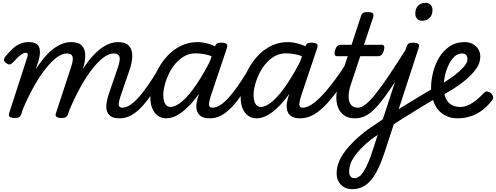

<svg xmlns="http://www.w3.org/2000/svg" viewBox="-20 -815 3488 1350"><path d="M81 15Q65 15 51.5 8Q38 1 44 -18L174 -420Q177 -430 174 -437Q171 -444 161 -444Q152 -444 140 -438Q128 -432 112 -417.5Q96 -403 73 -378Q60 -364 49.5 -362Q39 -360 24 -371Q5 -385 8 -397Q11 -409 19 -419Q42 -447 65.5 -469.5Q89 -492 117.5 -505.5Q146 -519 183 -519Q220 -519 237.5 -505.5Q255 -492 259 -470.5Q263 -449 259 -425Q255 -401 249 -381L231 -327Q260 -373 290.5 -409Q321 -445 352.5 -469.5Q384 -494 416 -506.5Q448 -519 480 -519Q533 -519 556.5 -493.5Q580 -468 579.5 -423Q579 -378 560 -321L458 -11Q453 2 443 8.5Q433 15 410 15Q394 15 380 8Q366 1 373 -18L480 -344Q489 -370 491.5 -391.5Q494 -413 485 -426Q476 -439 448 -439Q416 -439 377.5 -410Q339 -381 298 -328.5Q257 -276 217 -204.5Q177 -133 141 -48L129 -11Q125 2 114.5 8.5Q104 15 81 15ZM821 17Q777 17 756 0.5Q735 -16 730 -41.5Q725 -67 730 -95.5Q735 -124 743 -148L810 -344Q819 -370 821.5 -391.5Q824 -413 815 -426Q806 -439 778 -439Q745 -439 705.5 -409Q666 -379 624.5 -324.5Q583 -270 542.5 -196.5Q502 -123 466 -36H426Q466 -149 511 -238Q556 -327 605.5 -390Q655 -453 706.5 -486Q758 -519 810 -519Q863 -519 886.5 -493Q910 -467 910 -422.5Q910 -378 890 -321L831 -149Q813 -96 815 -77Q817 -58 840 -58Q855 -58 861.5 -46.5Q868 -35 866 -20.5Q864 -6 853 5.5Q842 17 821 17Z M822 17Q808 17 801 5.5Q794 -6 795.5 -20.5Q797 -35 808 -46.5Q819 -58 840 -58Q866 -58 895 -77Q924 -96 954.5 -130Q985 -164 1017 -210Q1049 -256 1082 -310Q1090 -323 1104 -321Q1118 -319 1127 -308.5Q1136 -298 1128 -285Q1085 -210 1046.5 -153Q1008 -96 971.5 -58.5Q935 -21 898.5 -2Q862 17 822 17Z M1149 17Q1115 17 1090 -1Q1065 -19 1051 -52Q1037 -85 1037 -130Q1037 -176 1051 -229Q1065 -282 1093 -333Q1121 -384 1161 -426Q1201 -468 1253.5 -493.5Q1306 -519 1369 -519Q1407 -519 1451 -505.5Q1495 -492 1530 -468L1512 -399Q1463 -425 1425 -432.5Q1387 -440 1355 -440Q1312 -440 1276.5 -420Q1241 -400 1213.5 -367.5Q1186 -335 1167 -295.5Q1148 -256 1138 -217Q1128 -178 1128 -146Q1128 -121 1134 -102Q1140 -83 1151.5 -73Q1163 -63 1178 -63Q1215 -63 1262 -103.5Q1309 -144 1362.5 -223Q1416 -302 1472 -415L1509 -378Q1444 -244 1380.5 -156.5Q1317 -69 1259 -26Q1201 17 1149 17ZM1457 17Q1412 17 1390.5 0.5Q1369 -16 1363.5 -41.5Q1358 -67 1363 -95.5Q1368 -124 1377 -148L1489 -483Q1496 -503 1505.5 -509Q1515 -515 1534 -515Q1565 -515 1573.5 -505.5Q1582 -496 1575 -476L1465 -149Q1448 -97 1449.5 -77.5Q1451 -58 1474 -58Q1488 -58 1495 -46.5Q1502 -35 1500.5 -20.5Q1499 -6 1488.5 5.5Q1478 17 1457 17Z M1457 17Q1443 17 1436 5.5Q1429 -6 1430.5 -20.5Q1432 -35 1443 -46.5Q1454 -58 1475 -58Q1501 -58 1530 -77Q1559 -96 1589.5 -130Q1620 -164 1652 -210Q1684 -256 1717 -310Q1725 -323 1739 -321Q1753 -319 1762 -308.5Q1771 -298 1763 -285Q1720 -210 1681.5 -153Q1643 -96 1606.5 -58.5Q1570 -21 1533.5 -2Q1497 17 1457 17Z M1784 17Q1750 17 1725 -1Q1700 -19 1686 -52Q1672 -85 1672 -130Q1672 -176 1686 -229Q1700 -282 1728 -333Q1756 -384 1796 -426Q1836 -468 1888.5 -493.5Q1941 -519 2004 -519Q2042 -519 2086 -505.5Q2130 -492 2165 -468L2147 -399Q2098 -425 2060 -432.5Q2022 -440 1990 -440Q1947 -440 1911.5 -420Q1876 -400 1848.5 -367.5Q1821 -335 1802 -295.5Q1783 -256 1773 -217Q1763 -178 1763 -146Q1763 -121 1769 -102Q1775 -83 1786.5 -73Q1798 -63 1813 -63Q1850 -63 1897 -103.5Q1944 -144 1997.5 -223Q2051 -302 2107 -415L2144 -378Q2079 -244 2015.5 -156.5Q1952 -69 1894 -26Q1836 17 1784 17ZM2092 17Q2047 17 2025.5 0.5Q2004 -16 1998.5 -41.5Q1993 -67 1998 -95.5Q2003 -124 2012 -148L2124 -483Q2131 -503 2140.5 -509Q2150 -515 2169 -515Q2200 -515 2208.5 -505.5Q2217 -496 2210 -476L2100 -149Q2083 -97 2084.5 -77.5Q2086 -58 2109 -58Q2123 -58 2130 -46.5Q2137 -35 2135.5 -20.5Q2134 -6 2123.5 5.5Q2113 17 2092 17Z M2092 17Q2078 17 2071 5.5Q2064 -6 2065.5 -20.5Q2067 -35 2078 -46.5Q2089 -58 2110 -58Q2134 -58 2166 -77Q2198 -96 2239.5 -138.5Q2281 -181 2333.5 -251.5Q2386 -322 2450 -425Q2459 -439 2473.5 -437Q2488 -435 2496.5 -424Q2505 -413 2497 -400Q2422 -274 2364 -193Q2306 -112 2259 -66Q2212 -20 2171.5 -1.5Q2131 17 2092 17Z M2475 17Q2428 17 2398.5 -4.5Q2369 -26 2356 -61.5Q2343 -97 2345 -141Q2347 -185 2362 -230L2425 -420H2349Q2338 -420 2334 -430Q2330 -440 2335 -460Q2341 -480 2351 -490Q2361 -500 2372 -500H2452L2517 -698Q2523 -718 2532.5 -724Q2542 -730 2562 -730Q2594 -730 2602 -720.5Q2610 -711 2603 -691L2539 -500H2665Q2676 -500 2680.5 -490.5Q2685 -481 2679 -460Q2674 -441 2664 -430.5Q2654 -420 2643 -420H2513L2447 -221Q2433 -179 2431.5 -148Q2430 -117 2437.5 -97Q2445 -77 2460 -67.5Q2475 -58 2494 -58Q2508 -58 2515 -46.5Q2522 -35 2520 -20.5Q2518 -6 2507 5.5Q2496 17 2475 17Z M2479 17Q2465 17 2458 5.5Q2451 -6 2452.5 -20.5Q2454 -35 2465 -46.5Q2476 -58 2497 -58Q2521 -58 2551.5 -82Q2582 -106 2623 -157.5Q2664 -209 2720 -292.5Q2776 -376 2851 -495Q2860 -509 2874.5 -507Q2889 -505 2898 -494Q2907 -483 2899 -470Q2814 -326 2752.5 -231.5Q2691 -137 2645 -82.5Q2599 -28 2559.5 -5.5Q2520 17 2479 17Z M2455 515Q2423 515 2398.5 500.5Q2374 486 2360.5 461Q2347 436 2347 403Q2347 367 2360.5 329.5Q2374 292 2402.5 253.5Q2431 215 2472.5 174.5Q2514 134 2570 93Q2596 76 2621 58.5Q2646 41 2672 23L2837 -483Q2844 -503 2853.5 -509Q2863 -515 2882 -515Q2913 -515 2921.5 -505.5Q2930 -496 2923 -476L2687 248Q2664 318 2640 368.5Q2616 419 2588.5 451.5Q2561 484 2528.5 499.5Q2496 515 2455 515ZM2472 438Q2490 438 2506.5 425.5Q2523 413 2538.5 388Q2554 363 2570.5 324.5Q2587 286 2603 234L2636 133Q2625 141 2614.5 148Q2604 155 2593 163Q2551 196 2521.5 226Q2492 256 2472.5 284Q2453 312 2444 338.5Q2435 365 2435 392Q2435 406 2439 416Q2443 426 2451 432Q2459 438 2472 438ZM2948 -669Q2926 -669 2913 -683Q2900 -697 2900 -720Q2900 -754 2919.5 -774.5Q2939 -795 2972 -795Q2995 -795 3008 -781Q3021 -767 3021 -744Q3021 -710 3001 -689.5Q2981 -669 2948 -669Z M3046 -125Q2989 -91 2930 -55Q2871 -19 2814 16.5Q2757 52 2707 87Q2701 91 2696 82.5Q2691 74 2689 58.5Q2687 43 2691 28Q2695 13 2707 5Q2757 -31 2812 -65.5Q2867 -100 2924.5 -134Q2982 -168 3037 -201Q3044 -206 3049.5 -197Q3055 -188 3057 -173Q3059 -158 3056.5 -144Q3054 -130 3046 -125Z M3197 17Q3160 17 3130 5.5Q3100 -6 3077.5 -26Q3055 -46 3040.5 -73.5Q3026 -101 3018.5 -133Q3011 -165 3011 -199Q3011 -250 3025 -306Q3039 -362 3067.5 -410Q3096 -458 3141 -488.5Q3186 -519 3248 -519Q3280 -519 3304.5 -505.5Q3329 -492 3343 -469Q3357 -446 3357 -416Q3357 -372 3327.5 -330.5Q3298 -289 3251.5 -251Q3205 -213 3152.5 -181Q3100 -149 3054 -125L3028 -191Q3060 -209 3100.5 -234Q3141 -259 3179 -288Q3217 -317 3242 -346Q3267 -375 3267 -400Q3267 -415 3258.5 -427Q3250 -439 3229 -439Q3197 -439 3173 -415Q3149 -391 3132.5 -354.5Q3116 -318 3107.5 -278.5Q3099 -239 3099 -208Q3099 -178 3105 -152Q3111 -126 3124.5 -106Q3138 -86 3161 -74.5Q3184 -63 3217 -63Q3246 -63 3274.5 -76.5Q3303 -90 3330.5 -112.5Q3358 -135 3382 -161Q3394 -175 3410 -171Q3426 -167 3436 -156Q3446 -145 3447.5 -133Q3449 -121 3437 -106Q3399 -58 3359 -31.5Q3319 -5 3278.5 6Q3238 17 3197 17Z"/></svg>

Font: Playwrite CA
Style: Regular
Weight: 400
Designer: Veronika Burian, José Scaglione
Foundry: TypeTogether
Version: Version 1.002